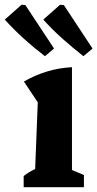

<svg xmlns="http://www.w3.org/2000/svg" viewBox="-75 -783 407 803"><path d="M24 0V-47Q46 -64 72 -76L83 -355L25 -442Q70 -468 120 -483.5Q170 -499 226 -502V-72L276 -51V0ZM113 -548Q67 -583 25 -621Q-17 -659 -55 -701L15 -763L31 -762L151 -580ZM274 -548Q229 -583 186.5 -621Q144 -659 106 -701L176 -763L192 -762L312 -580Z"/></svg>

Font: Piazzolla
Style: Bold
Weight: 700
Designer: Juan Pablo del Peral
Foundry: Huerta Tipografica
Version: Version 1.330